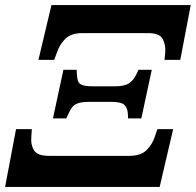

<svg xmlns="http://www.w3.org/2000/svg" viewBox="-53 -734 769 754"><path d="M98 -499 149 -714H696L655 -499H593L596 -529Q598 -559 585.5 -581.5Q573 -604 528 -604H271Q226 -604 203.5 -581.5Q181 -559 171 -529L160 -499ZM155 -269 196 -460H248L249 -441Q250 -427 253 -416.5Q256 -406 269 -400.5Q282 -395 312 -395H397Q437 -395 454.5 -407.5Q472 -420 482 -441L491 -460H543L502 -269H450L449 -288Q448 -309 436 -321.5Q424 -334 384 -334H299Q269 -334 253.5 -328.5Q238 -323 230.5 -313Q223 -303 216 -288L207 -269ZM-33 0 10 -227H72L70 -197Q67 -167 80 -144.5Q93 -122 138 -122H455Q500 -122 522.5 -144.5Q545 -167 555 -197L565 -227H627L574 0Z"/></svg>

Font: Noto Serif
Style: Bold Italic
Weight: 700
Italic angle: -12°
Designer: Monotype Design Team
Foundry: Monotype Imaging Inc.
Version: Version 2.013